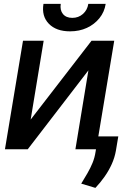

<svg xmlns="http://www.w3.org/2000/svg" viewBox="-20 -751 664 966"><path d="M134.3 -149.4 440.4 -545.9H554.7L463.9 0H359.4L424.8 -397L119.6 0H4.9L95.7 -545.9H199.7ZM332.5 -593.3Q262.7 -593.3 225.6 -631.6Q188.5 -669.9 198.7 -731.4H285.6Q280.8 -700.2 296.6 -680.7Q312.5 -661.1 343.8 -661.1Q375 -661.1 397.2 -680.7Q419.4 -700.2 424.3 -731.4H511.7Q505.4 -690.4 480.2 -659.4Q455.1 -628.4 417.2 -610.8Q379.4 -593.3 332.5 -593.3ZM575.2 -64.9 563 7.8Q557.1 41.5 542.5 74.2Q527.8 106.9 506.6 137.2Q485.4 167.5 460 194.3L388.7 172.9Q405.3 146 419.9 120.6Q434.6 95.2 445.6 68.6Q456.5 42 460.9 12.2L473.6 -64.9Z"/></svg>

Font: Inter Tight Medium
Style: Italic
Weight: 500
Italic angle: -9.39999°
Designer: Rasmus Andersson
Foundry: rsms
Version: Version 3.004